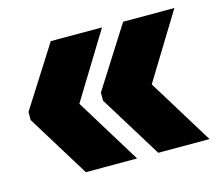

<svg xmlns="http://www.w3.org/2000/svg" viewBox="-69 -538 669 588"><g transform="rotate(-15 265.0 -244.0)"><path d="M400.5 -244.5 528 -37H365.5L243.5 -235V-260.5L365.5 -452.5H528ZM171 -244.5 298.5 -37H136L14 -235V-260.5L136 -452.5H298.5Z"/></g></svg>

Font: Anek Latin ExtraBold
Style: Regular
Weight: 800
Designer: Yesha Goshar
Foundry: Ek Type
Version: Version 1.003